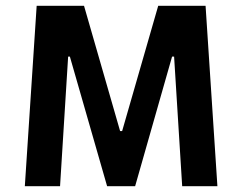

<svg xmlns="http://www.w3.org/2000/svg" viewBox="-20 -645 839 665"><path d="M66 0 107 -625H271L396 -191H403L528 -625H692L733 0H611L583 -449H576L448 0H351L222 -449H216L188 0Z"/></svg>

Font: Changa Medium
Style: Regular
Weight: 500
Designer: Eduardo Rodriguez Tunni
Foundry: Eduardo Rodriguez Tunni
Version: Version 3.003